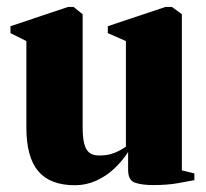

<svg xmlns="http://www.w3.org/2000/svg" viewBox="-20 -538 608 568"><path d="M433.5 9.5Q400 9.5 379.5 2.5Q359 -4.5 359 -35.5V-88.5Q341.5 -61 317.2 -38.5Q293 -16 263.5 -3Q234 10 201.5 10Q128.5 10 93.2 -31.5Q58 -73 58 -161V-416.5L11 -440V-460.5L181.5 -517.5H197.5L224.5 -496V-162Q224.5 -132 229 -113.5Q233.5 -95 244 -86.5Q254.5 -78 272.5 -78Q292.5 -78 307 -82Q321.5 -86 332.5 -92Q343.5 -98 352.5 -104V-416.5L299 -440V-460.5L469.5 -517.5H488.5L518 -496V-34L555 -25V-5Q536.5 -1.5 505.8 4Q475 9.5 433.5 9.5Z"/></svg>

Font: Merriweather 144pt Black
Style: Regular
Weight: 900
Version: Version 2.100